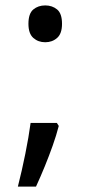

<svg xmlns="http://www.w3.org/2000/svg" viewBox="-20 -570 334 709"><path d="M190 -116 197 -105Q188 -70 174.5 -32Q161 6 145.5 44Q130 82 113 119H46Q61 60 73.5 -2Q86 -64 93 -116ZM147 -414Q121 -414 103 -430Q85 -446 85 -482Q85 -520 103 -535Q121 -550 147 -550Q173 -550 191 -535Q209 -520 209 -482Q209 -446 191 -430Q173 -414 147 -414Z"/></svg>

Font: ltamil25
Style: Book
Weight: 400
Designer: Jelle Bosma - Monotype Design Team
Foundry: Monotype Imaging Inc.
Version: Version 2.003